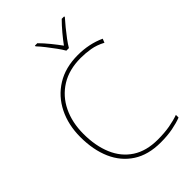

<svg xmlns="http://www.w3.org/2000/svg" viewBox="-277 -1054 1169 1169"><g transform="rotate(-45 307.0 -469.5)"><path d="M405 -699Q305 -699 234.5 -655Q164 -611 127 -534.5Q90 -458 90 -360Q90 -257 123 -179Q156 -101 222 -58Q288 -15 386 -15Q444 -15 489 -23Q534 -31 570 -44V-21Q537 -8 491 1Q445 10 386 10Q280 10 208 -36.5Q136 -83 99.5 -166Q63 -249 63 -360Q63 -464 104 -546.5Q145 -629 221.5 -676.5Q298 -724 405 -724Q502 -724 583 -687L573 -662Q530 -685 488 -692Q446 -699 405 -699ZM375 -792Q363 -813 343 -840.5Q323 -868 301.5 -895.5Q280 -923 261 -943V-949H282Q310 -921 337.5 -887Q365 -853 386 -824Q407 -853 435.5 -887Q464 -921 492 -949H513V-943Q495 -923 472.5 -895.5Q450 -868 429.5 -840.5Q409 -813 397 -792Z"/></g></svg>

Font: Noto Sans Oriya Thin
Style: Regular
Weight: 100
Designer: Amélie Bonet and Sol Matas
Foundry: Google LLC
Version: Version 2.006; ttfautohint (v1.8.4.7-5d5b)